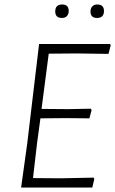

<svg xmlns="http://www.w3.org/2000/svg" viewBox="-20 -835 513 855"><path d="M257 -815Q286 -815 286 -786Q286 -772 278 -763.5Q270 -755 256 -755Q226 -755 226 -784Q226 -815 257 -815ZM413 -815Q443 -815 443 -786Q443 -755 412 -755Q383 -755 383 -784Q383 -798 391 -806.5Q399 -815 413 -815ZM397 -44 400 -38 391 0H74L101 -194L154 -639H470L473 -633L463 -595L323 -597L197 -596L165 -350L283 -349L384 -351L388 -345L378 -308L273 -309L160 -308L145 -197L127 -42L250 -41Z"/></svg>

Font: Alegreya Sans Light
Style: Italic
Weight: 300
Italic angle: -7°
Designer: Juan Pablo del Peral
Foundry: Huerta Tipografica
Version: Version 2.007